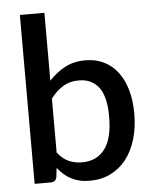

<svg xmlns="http://www.w3.org/2000/svg" viewBox="-53 -785 670 838"><g transform="rotate(-5 282.0 -366.0)"><path d="M296.5 -433Q257 -433 227.8 -415.2Q198.5 -397.5 173 -364.5V-128Q195.5 -99 222.2 -87.2Q249 -75.5 280.5 -75.5Q344 -75.5 379.5 -121.5Q415 -167.5 415 -264Q415 -352 384.2 -392.5Q353.5 -433 296.5 -433ZM65.5 0V-740H173V-442.5Q204.5 -477 243.5 -497.5Q282.5 -518 332.5 -518Q377 -518 412.8 -500.8Q448.5 -483.5 473.5 -451Q498.5 -418.5 512 -372.2Q525.5 -326 525.5 -268Q525.5 -206 510.2 -155.2Q495 -104.5 466.5 -68.2Q438 -32 397.5 -12.2Q357 7.5 307 7.5Q282.5 7.5 262.5 2.8Q242.5 -2 225.5 -10.8Q208.5 -19.5 194.2 -32.2Q180 -45 167 -61L162.5 -21.5Q160 -10 153.5 -5Q147 0 135.5 0Z"/></g></svg>

Font: Lato
Style: Regular
Weight: 600
Designer: Lukasz Dziedzic
Foundry: tyPoland Lukasz Dziedzic
Version: Version 2.006; 2014-01-15; ttfautohint (v1.4.1)